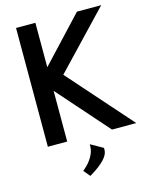

<svg xmlns="http://www.w3.org/2000/svg" viewBox="-134 -785 858 1093"><g transform="rotate(-15 295.0 -238.5)"><path d="M69 -700V0H183V-299L447 0H590L260 -373L571 -700H428L183 -438V-700ZM270 217C342 173 376 135 376 101V89L303 48V61C303 106 267 151 244 171L228 185L260 223Z"/></g></svg>

Font: Mint Spirit
Style: Bold
Weight: 700
Designer: HARENDAL Hirwen
Foundry: Arkandis Digital Foundry.
Version: Version 1.004;FFEdit